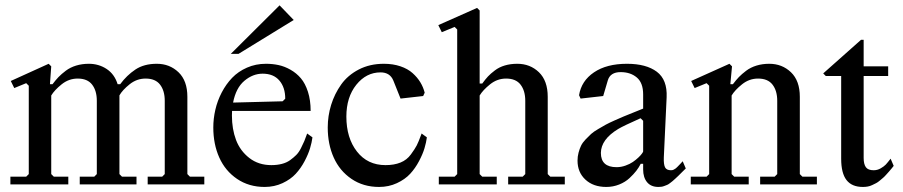

<svg xmlns="http://www.w3.org/2000/svg" viewBox="-20 -701 3432 730"><path d="M89.4 -39.1V-375L79.6 -384.8L34.2 -366.2L21 -393.1L165 -458.5L174.8 -448.7L169.9 -380.9H179.7Q191.4 -396.5 202.4 -408Q213.4 -419.4 230.2 -432.1Q247.1 -444.8 269.5 -451.7Q292 -458.5 317.9 -458.5Q355.5 -458.5 385.5 -438.7Q415.5 -418.9 427.2 -380.9H437Q461.9 -414.6 494.6 -436.5Q527.3 -458.5 576.2 -458.5Q625 -458.5 658.7 -426.3Q692.4 -394 692.4 -333V-39.1L702.1 -29.3H756.8V0H541.5V-29.3H596.7L606.4 -39.1V-317.9Q606.4 -356 588.6 -379.2Q570.8 -402.3 533.7 -402.3Q500 -402.3 472.9 -380.6Q445.8 -358.9 434.1 -338.4V-333V-39.1L443.8 -29.3H499V0H283.2V-29.3H338.4L348.1 -39.1V-317.9Q348.1 -356 330.3 -379.2Q312.5 -402.3 275.4 -402.3Q241.7 -402.3 214.4 -380.4Q187 -358.4 174.8 -337.9V-39.1L184.6 -29.3H239.7V0H19.5V-29.3H79.6Z M886.7 -496.1H857.4L1043 -680.7L1096.7 -625ZM1168 -178.7Q1165.5 -159.7 1158.9 -137.5Q1152.3 -115.2 1138.2 -88.4Q1124 -61.5 1104.5 -40.3Q1085 -19 1054 -4.6Q1022.9 9.8 986.3 9.8Q926.3 9.8 881.3 -20.8Q836.4 -51.3 813.7 -102.1Q791 -152.8 791 -216.3Q791 -250 798.8 -283.9Q806.6 -317.9 823 -349.4Q839.4 -380.9 862.5 -405Q885.7 -429.2 918.9 -443.8Q952.1 -458.5 991.2 -458.5Q1016.1 -458.5 1039.1 -453.6Q1062 -448.7 1084.7 -435.8Q1107.4 -422.9 1124 -403.3Q1140.6 -383.8 1150.9 -351.8Q1161.1 -319.8 1161.1 -279.3H862.3Q861.8 -273.9 861.8 -261.7Q861.8 -210.4 877.4 -168.9Q893.1 -127.4 928 -100.3Q962.9 -73.2 1011.7 -73.2Q1033.7 -73.2 1051.8 -77.9Q1069.8 -82.5 1083.3 -92.3Q1096.7 -102.1 1106.4 -111.8Q1116.2 -121.6 1124.3 -137.7Q1132.3 -153.8 1137 -164.6Q1141.6 -175.3 1147.9 -193.4ZM978.5 -420.9Q941.4 -420.9 909.2 -393.8Q877 -366.7 866.2 -311L1054.7 -315.9L1064.5 -325.7Q1064.5 -368.7 1042.2 -394.8Q1020 -420.9 978.5 -420.9Z M1439.5 -458.5Q1474.1 -458.5 1502.2 -449Q1530.3 -439.5 1548.6 -423.1Q1566.9 -406.7 1578.1 -388.2Q1589.4 -369.6 1594.7 -348.6L1588.9 -335.9L1502.9 -326.2L1475.6 -394.5Q1462.9 -425.8 1426.8 -425.8Q1372.6 -425.8 1334.7 -378.7Q1296.9 -331.5 1296.9 -257.8Q1296.9 -176.3 1337.2 -124.8Q1377.4 -73.2 1445.8 -73.2Q1478.5 -73.2 1502.7 -83Q1526.9 -92.8 1542.2 -113.8Q1557.6 -134.8 1564.5 -148.2Q1571.3 -161.6 1580.6 -187Q1582 -191.4 1583 -193.4L1603 -178.7Q1600.6 -159.7 1594 -137.5Q1587.4 -115.2 1573.2 -88.4Q1559.1 -61.5 1539.6 -40.3Q1520 -19 1489 -4.6Q1458 9.8 1421.4 9.8Q1361.3 9.8 1316.4 -20.8Q1271.5 -51.3 1248.8 -102.1Q1226.1 -152.8 1226.1 -216.3Q1226.1 -260.3 1239 -302.2Q1252 -344.2 1277.1 -379.6Q1302.2 -415 1344.2 -436.8Q1386.2 -458.5 1439.5 -458.5Z M1718.3 -39.1V-588.9L1708.5 -598.6L1659.7 -578.6L1646.5 -605.5L1793.9 -670.9L1803.7 -661.1V-383.3H1813.5Q1825.2 -399.4 1835.2 -410.2Q1845.2 -420.9 1861.6 -433.3Q1877.9 -445.8 1899.4 -452.1Q1920.9 -458.5 1946.8 -458.5Q1995.6 -458.5 2029.1 -426.3Q2062.5 -394 2062.5 -333V-39.1L2072.3 -29.3H2127.4V0H1912.1V-29.3H1967.3L1977.1 -39.1V-317.9Q1977.1 -356 1959.2 -379.2Q1941.4 -402.3 1904.3 -402.3Q1870.6 -402.3 1843.3 -380.4Q1815.9 -358.4 1803.7 -337.9V-39.1L1813.5 -29.3H1868.7V0H1648.4V-29.3H1708.5Z M2425.3 -341.8Q2425.3 -386.2 2401.1 -406.5Q2377 -426.8 2339.8 -426.8Q2300.3 -426.8 2291 -395.5L2273.4 -335.9L2187.5 -326.2L2181.6 -338.9Q2190.4 -393.6 2238.5 -426Q2286.6 -458.5 2363.8 -458.5Q2437 -458.5 2477.3 -428.2Q2517.6 -397.9 2514.6 -331.1L2503.9 -102.5Q2502.9 -76.2 2508.5 -64.9Q2514.2 -53.7 2531.2 -53.7Q2534.2 -53.7 2537.4 -54.4Q2540.5 -55.2 2543.9 -57.4Q2547.4 -59.6 2549.6 -61Q2551.8 -62.5 2555.9 -66.9Q2560.1 -71.3 2561.8 -73Q2563.5 -74.7 2568.8 -80.3Q2574.2 -85.9 2575.7 -87.9L2587.4 -60.5Q2583 -56.6 2573 -46.4Q2563 -36.1 2559.6 -33Q2556.2 -29.8 2548.1 -22.2Q2540 -14.6 2536.9 -12.2Q2533.7 -9.8 2527.1 -4.6Q2520.5 0.5 2516.4 2Q2512.2 3.4 2506.3 5.9Q2500.5 8.3 2495.1 9Q2489.7 9.8 2483.4 9.8Q2455.1 9.8 2440.2 -8.3Q2425.3 -26.4 2425.3 -56.6V-78.1H2416Q2409.2 -64.5 2399.2 -51.5Q2389.2 -38.6 2373.3 -23.7Q2357.4 -8.8 2334.2 0.5Q2311 9.8 2285.2 9.8Q2235.8 9.8 2205.8 -18.1Q2175.8 -45.9 2175.8 -90.3Q2175.8 -106 2179.7 -120.6Q2183.6 -135.3 2189.2 -147Q2194.8 -158.7 2206.5 -170.9Q2218.3 -183.1 2227.5 -191.7Q2236.8 -200.2 2254.4 -210.4Q2272 -220.7 2283.4 -227.1Q2294.9 -233.4 2316.9 -243.2Q2338.9 -252.9 2351.1 -258.1Q2363.3 -263.2 2388.4 -273.2Q2413.6 -283.2 2425.3 -288.1ZM2425.3 -241.7 2415.5 -251.5Q2349.6 -222.2 2330.1 -210.4Q2265.1 -170.9 2264.6 -119.6Q2264.6 -65.4 2324.2 -65.4Q2341.3 -65.4 2357.9 -71.3Q2374.5 -77.1 2386.2 -85.2Q2397.9 -93.3 2407.2 -102.1Q2416.5 -110.8 2420.9 -117.2Q2425.3 -123.5 2425.3 -125Z M2676.3 -39.1V-375L2666.5 -384.8L2621.1 -366.2L2607.9 -393.1L2753.4 -458.5L2763.2 -448.7L2756.8 -380.9H2766.6Q2778.3 -396.5 2789.3 -408Q2800.3 -419.4 2817.1 -432.1Q2834 -444.8 2856.4 -451.7Q2878.9 -458.5 2904.8 -458.5Q2953.6 -458.5 2987.3 -426.3Q3021 -394 3021 -333V-39.1L3030.8 -29.3H3085.9V0H2870.1V-29.3H2925.3L2935.1 -39.1V-317.9Q2935.1 -356 2917.2 -379.2Q2899.4 -402.3 2862.3 -402.3Q2828.6 -402.3 2801.3 -380.4Q2773.9 -358.4 2761.7 -337.9V-39.1L2771.5 -29.3H2826.7V0H2606.4V-29.3H2666.5Z M3263.7 -549.8V-448.7H3356.9V-412.1H3263.7V-100.6Q3263.7 -77.1 3272 -65.4Q3280.3 -53.7 3301.8 -53.7Q3315.9 -53.7 3328.6 -61Q3341.3 -68.4 3347.9 -75.4Q3354.5 -82.5 3366.2 -97.7L3377.9 -70.3L3370.1 -60.5Q3362.3 -51.3 3360.4 -49.1Q3358.4 -46.9 3350.3 -37.8Q3342.3 -28.8 3338.1 -25.4Q3334 -22 3325.7 -14.9Q3317.4 -7.8 3311 -4.6Q3304.7 -1.5 3296.1 2.7Q3287.6 6.8 3278.8 8.3Q3270 9.8 3260.7 9.8Q3218.8 9.8 3198.5 -16.4Q3178.2 -42.5 3178.2 -97.7V-412.1H3119.6L3109.9 -421.9L3253.9 -549.8Z"/></svg>

Font: Happy Times at the IKOB
Style: Regular
Weight: 400
Designer: Lucas Le Bihan
Foundry: Lucas Le Bihan
Version: Version 1.000;PS 1.0;hotconv 1.0.88;makeotf.lib2.5.647800